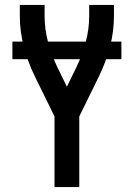

<svg xmlns="http://www.w3.org/2000/svg" viewBox="-20 -755 540 775"><path d="M200 0V-285L121 -446Q93 -503 76.5 -565Q60 -627 60 -691V-735H160V-691Q160 -637 174 -585Q188 -533 211 -485L250 -405L289 -485Q312 -533 326 -585Q340 -637 340 -691V-735H440V-691Q440 -627 423.5 -565Q407 -503 379 -446L300 -285V0ZM30 -516V-587H470V-516Z"/></svg>

Font: Iosevka Term Curly Semibold
Style: Regular
Weight: 600
Designer: Belleve Invis
Foundry: Belleve Invis
Version: Version 32.3.0